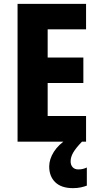

<svg xmlns="http://www.w3.org/2000/svg" viewBox="-20 -734 514 995"><path d="M426 0H71V-714H426V-582H227V-436H412V-304H227V-133H426ZM346 102Q346 121 356.5 132.5Q367 144 386 144Q400 144 411 141Q422 138 430 134V228Q417 233 399 237Q381 241 358 241Q298 241 266.5 210.5Q235 180 235 129Q235 91 259 53Q283 15 331 -16L405 0Q373 33 359.5 56.5Q346 80 346 102Z"/></svg>

Font: Noto Sans Gujarati UI Condensed ExtraBold
Style: Regular
Weight: 800
Width: 3
Designer: Jelle Bosma - Monotype Design Team, Universal Thirst
Foundry: Monotype Imaging Inc.
Version: Version 2.106; ttfautohint (v1.8.4.7-5d5b)